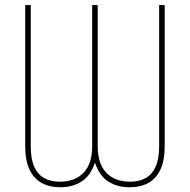

<svg xmlns="http://www.w3.org/2000/svg" viewBox="-20 -748 769 777"><path d="M82 -727.5H104.5V-155.3Q104.5 -104.5 118.7 -73Q132.8 -41.5 159.2 -27.1Q185.5 -12.7 222.7 -12.7Q283.7 -12.7 318.4 -49.3Q353 -85.9 353 -155.3V-727.5H375.5V-155.3Q375.5 -85.4 410.2 -49.1Q444.8 -12.7 505.9 -12.7Q543 -12.7 569.1 -27.1Q595.2 -41.5 609.6 -73.2Q624 -105 624 -155.3V-727.5H646.5V-155.3Q646.5 -99.1 629.4 -62.3Q612.3 -25.4 580.6 -7.8Q548.8 9.8 503.9 9.8Q455.6 9.8 419.2 -12.7Q382.8 -35.2 364.3 -89.8Q345.7 -35.2 309.1 -12.7Q272.5 9.8 224.6 9.8Q179.7 9.8 147.9 -8.1Q116.2 -25.9 99.1 -62.5Q82 -99.1 82 -155.3Z"/></svg>

Font: Intratopia Thin
Style: Regular
Weight: 100
Designer: Rasmus Andersson
Foundry: rsms
Version: Version 3.000;Glyphs 3.2.3 (3260)